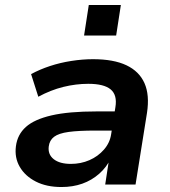

<svg xmlns="http://www.w3.org/2000/svg" viewBox="-20 -742 682 772"><path d="M227 10Q167 10 124 -12Q81 -34 59.5 -71Q38 -108 44 -154Q50 -201 84 -231.5Q118 -262 187 -278Q256 -294 368 -294H458L447 -217H364Q296 -217 256 -211.5Q216 -206 197.5 -192Q179 -178 176 -153Q172 -121 196 -102Q220 -83 265 -83Q305 -83 339.5 -98Q374 -113 398 -140.5Q422 -168 427 -203L444 -311Q452 -360 425 -382.5Q398 -405 335 -405Q285 -405 234.5 -392.5Q184 -380 134 -353L105 -444Q140 -463 181 -476.5Q222 -490 267 -497Q312 -504 354 -504Q437 -504 488.5 -479.5Q540 -455 561 -407.5Q582 -360 571 -288L525 0H403L419 -105L426 -106Q409 -70 379 -43.5Q349 -17 311 -3.5Q273 10 227 10ZM318 -599 337 -722H466L447 -599Z"/></svg>

Font: Nunito Sans 10pt SemiExpanded
Style: Bold Italic
Weight: 700
Width: 6
Italic angle: -9°
Designer: Vernon Adams
Foundry: Vernon Adams
Version: Version 3.101;gftools[0.9.27]